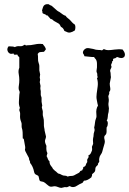

<svg xmlns="http://www.w3.org/2000/svg" viewBox="-20 -1000 623 927"><path d="M445.3 -449.2Q442.4 -473.6 453.1 -490.2Q451.2 -495.1 450.7 -499.5Q450.2 -503.9 447.3 -517.6Q444.3 -531.2 446.8 -547.9Q449.2 -564.5 451.7 -584Q454.1 -603.5 448.2 -623Q453.1 -626 451.2 -629.4Q449.2 -632.8 449.7 -639.2Q450.2 -645.5 447.3 -649.9Q444.3 -654.3 448.2 -674.8Q448.2 -683.6 448.2 -692.4Q448.2 -701.2 445.8 -707.5Q443.4 -713.9 439.9 -716.8Q436.5 -719.7 434.6 -724.6Q421.9 -724.6 410.6 -726.1Q399.4 -727.5 387.7 -728.5Q385.7 -736.3 382.8 -739.3Q379.9 -742.2 380.4 -748Q380.9 -753.9 385.7 -759.3Q390.6 -764.6 397.5 -767.1Q404.3 -769.5 429.7 -763.7Q443.4 -758.8 455.1 -758.8Q466.8 -758.8 471.7 -756.8Q475.6 -757.8 477.1 -760.3Q478.5 -762.7 482.4 -762.7Q492.2 -757.8 502.4 -757.8Q512.7 -757.8 533.7 -760.7Q554.7 -763.7 572.3 -760.7Q589.8 -738.3 579.1 -724.6Q568.4 -714.8 546.9 -724.6Q541 -723.6 539.1 -720.7Q537.1 -717.8 529.3 -717.8Q524.4 -713.9 525.9 -710Q527.3 -706.1 521.5 -704.1Q522.5 -700.2 520 -695.8Q517.6 -691.4 516.6 -688Q515.6 -684.6 517.1 -682.6Q518.6 -680.7 518.1 -676.3Q517.6 -671.9 514.6 -667.5Q511.7 -663.1 511.7 -657.2Q514.6 -650.4 514.6 -634.8Q516.6 -627 514.6 -622.1L509.8 -596.7Q509.8 -588.9 512.2 -575.7Q514.6 -562.5 506.8 -555.7Q508.8 -550.8 506.8 -545.9Q504.9 -541 502.9 -536.1Q506.8 -517.6 504.4 -506.3Q502 -495.1 505.9 -476.6Q504.9 -472.7 504.9 -465.8Q504.9 -459 502.9 -453.6Q501 -448.2 500.5 -436.5Q500 -424.8 495.1 -418Q501 -414.1 500.5 -402.3Q500 -390.6 495.1 -385.7Q494.1 -377.9 494.6 -370.6Q495.1 -363.3 493.7 -356.9Q492.2 -350.6 488.3 -347.7Q484.4 -344.7 483.4 -339.4Q482.4 -334 484.9 -325.7Q487.3 -317.4 485.4 -309.6L482.4 -298.8Q480.5 -291 478 -283.7Q475.6 -276.4 474.1 -269Q472.7 -261.7 466.8 -253.9Q460.9 -246.1 459.5 -236.8Q458 -227.5 459 -224.1Q460 -220.7 458.5 -217.8Q457 -214.8 454.1 -211.4Q451.2 -208 453.1 -204.1Q440.4 -194.3 440.4 -186Q440.4 -177.7 438.5 -172.9Q436.5 -168 424.8 -159.2Q425.8 -153.3 420.9 -143.6Q400.4 -127 386.7 -127.9Q383.8 -127 382.3 -123Q380.9 -119.1 377.9 -117.2Q362.3 -110.4 356.9 -106.4Q351.6 -102.5 345.2 -99.6Q338.9 -96.7 331.5 -96.7Q324.2 -96.7 316.4 -101.6Q313.5 -100.6 310.5 -99.1Q307.6 -97.7 305.2 -96.7Q302.7 -95.7 299.3 -96.2Q295.9 -96.7 293 -96.7L276.4 -92.8Q269.5 -92.8 257.8 -97.7Q246.1 -102.5 234.9 -99.6Q223.6 -96.7 215.8 -102.1Q208 -107.4 206.5 -109.4Q205.1 -111.3 197.3 -117.2Q189.5 -123 182.6 -123.5Q175.8 -124 172.9 -126.5Q169.9 -128.9 168.5 -139.2Q167 -149.4 163.6 -151.9Q160.2 -154.3 153.3 -157.2Q146.5 -160.2 144.5 -170.9Q139.6 -196.3 125 -213.9Q126 -217.8 124.5 -220.7Q123 -223.6 121.6 -227.1Q120.1 -230.5 120.1 -233.9Q120.1 -237.3 118.2 -240.2L112.3 -251Q98.6 -274.4 100.6 -279.3Q102.5 -284.2 101.6 -291L95.7 -324.2Q95.7 -330.1 89.8 -332Q88.9 -345.7 89.4 -353Q89.8 -360.4 87.9 -373L85 -383.8Q84 -390.6 84.5 -397.9Q85 -405.3 82 -412.1Q79.1 -418.9 77.6 -426.8Q76.2 -434.6 77.1 -445.8Q78.1 -457 73.2 -467.8Q73.2 -475.6 76.2 -478.5Q70.3 -494.1 71.3 -508.8Q72.3 -523.4 73.2 -542L75.2 -555.7Q74.2 -559.6 70.3 -569.3Q69.3 -579.1 71.3 -589.4Q73.2 -599.6 73.2 -613.8Q73.2 -627.9 70.3 -643.6Q67.4 -659.2 73.2 -672.9V-722.7Q72.3 -726.6 68.4 -728Q64.5 -729.5 65.4 -735.4Q60.5 -737.3 53.7 -735.8Q46.9 -734.4 44.9 -742.2Q39.1 -739.3 31.2 -740.2Q20.5 -743.2 16.6 -754.4Q12.7 -765.6 21.5 -776.4Q44.9 -776.4 51.8 -772.5Q61.5 -778.3 74.7 -776.9Q87.9 -775.4 96.7 -783.2Q101.6 -785.2 103.5 -781.7Q105.5 -778.3 108.4 -781.2Q129.9 -781.2 148.4 -785.6Q167 -790 187.5 -787.1Q188.5 -783.2 191.4 -780.8Q194.3 -778.3 198.2 -771Q202.1 -763.7 201.2 -761.2Q200.2 -758.8 192.4 -750Q181.6 -749 174.3 -748.5Q167 -748 162.1 -739.3Q164.1 -728.5 163.6 -716.8Q163.1 -705.1 166.5 -696.3Q169.9 -687.5 169.9 -681.6V-660.2L173.8 -640.6L171.9 -626L173.8 -615.2L171.9 -603.5L175.8 -585Q173.8 -572.3 175.3 -567.9Q176.8 -563.5 176.8 -560.5V-541Q180.7 -529.3 180.7 -528.3V-508.8L183.6 -492.2Q184.6 -489.3 183.1 -486.8Q181.6 -484.4 182.1 -481Q182.6 -477.5 183.6 -474.6Q184.6 -471.7 186 -465.8Q187.5 -460 186.5 -453.1Q185.5 -444.3 189 -433.6Q192.4 -422.9 191.9 -406.2Q191.4 -389.6 193.4 -382.8Q195.3 -376 195.3 -370.1L202.1 -340.8Q202.1 -335 198.2 -325.2Q194.3 -315.4 204.1 -295.9Q202.1 -271.5 209 -260.7L205.1 -246.1Q209 -239.3 211.4 -231.9Q213.9 -224.6 218.8 -221.7Q218.8 -208 226.6 -198.7Q234.4 -189.5 236.3 -183.6Q240.2 -181.6 242.2 -178.7Q244.1 -175.8 247.6 -173.8Q251 -171.9 253.4 -168.9Q255.9 -166 259.3 -163.6Q262.7 -161.1 265.6 -161.1Q268.6 -161.1 276.9 -156.2Q285.2 -151.4 292.5 -151.9Q299.8 -152.3 306.6 -147.5Q314.5 -150.4 321.3 -150.4Q333 -149.4 344.7 -157.2Q364.3 -166 365.7 -170.9Q367.2 -175.8 377 -177.7Q377.9 -181.6 380.4 -184.6Q382.8 -187.5 381.8 -193.4Q392.6 -196.3 394 -203.1Q395.5 -210 401.4 -217.8Q399.4 -230.5 404.3 -235.4Q409.2 -240.2 407.2 -251Q415 -251 420.9 -265.6Q425.8 -275.4 424.8 -280.8Q423.8 -286.1 423.8 -291L429.7 -305.7Q427.7 -328.1 429.7 -334Q431.6 -339.8 431.6 -344.7Q431.6 -349.6 432.6 -355.5Q433.6 -361.3 435.1 -364.3Q436.5 -367.2 436.5 -370.1Q436.5 -373 436.5 -376Q436.5 -378.9 434.6 -383.8Q437.5 -395.5 438.5 -406.7Q439.5 -418 442.9 -426.3Q446.3 -434.6 445.8 -439Q445.3 -443.4 445.3 -449.2ZM224.6 -908.2 209 -925.8Q204.1 -924.8 202.1 -927.7Q200.2 -930.7 194.3 -932.1Q188.5 -933.6 184.6 -937.5Q186.5 -942.4 184.1 -945.3Q181.6 -948.2 184.1 -954.1Q186.5 -960 187.5 -964.8Q193.4 -982.4 215.8 -979.5Q219.7 -975.6 222.7 -974.6Q228.5 -974.6 242.7 -960.4Q256.8 -946.3 266.6 -942.4Q287.1 -925.8 296.9 -923.8Q300.8 -917 307.6 -912.1Q314.5 -907.2 319.3 -901.9Q324.2 -896.5 329.1 -891.1Q334 -885.7 340.8 -881.8Q346.7 -872.1 341.8 -853.5Q317.4 -836.9 302.7 -845.7Q296.9 -848.6 291 -850.6Q285.2 -866.2 274.4 -870.1Q269.5 -881.8 263.2 -886.2Q256.8 -890.6 247.6 -895Q238.3 -899.4 234.9 -903.8Q231.4 -908.2 224.6 -908.2Z"/></svg>

Font: Mountains of Christmas
Style: Bold
Weight: 700
Designer: Crystal Kluge
Foundry: Font Diner, Inc DBA Tart Workshop
Version: Version 1.002